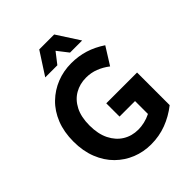

<svg xmlns="http://www.w3.org/2000/svg" viewBox="-249 -1046 1199 1199"><g transform="rotate(-45 351.0 -446.0)"><path d="M50 -345Q50 -429 76.5 -495.5Q103 -562 150 -607.5Q197 -653 257.5 -677Q318 -701 386 -701Q450 -701 506 -683.5Q562 -666 616 -630L544 -515Q509 -542 470.5 -557Q432 -572 388 -572Q333 -572 288.5 -546.5Q244 -521 218 -470.5Q192 -420 192 -345Q192 -270 218 -218Q244 -166 288.5 -138.5Q333 -111 390 -111Q416 -111 444.5 -117.5Q473 -124 501 -138V-252H364V-369H636V-81Q580 -37 516.5 -13Q453 11 381 11Q314 11 254.5 -13Q195 -37 149 -82.5Q103 -128 76.5 -194.5Q50 -261 50 -345ZM209 -753 306 -903H438L535 -753H428L372 -825L316 -753Z"/></g></svg>

Font: Radio Canada SemiBold
Style: Regular
Weight: 600
Designer: Charles Daoud, Etienne Aubert Bonn, Alexandre Saumier Demers, Jacques Le Bailly
Foundry: Radio-Canada
Version: Version 2.104; ttfautohint (v1.8.4.7-5d5b);gftools[0.9.28.de